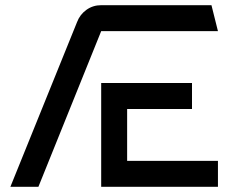

<svg xmlns="http://www.w3.org/2000/svg" viewBox="-20 -720 940 740"><path d="M720 -400V-300H470V-100H820V0H370V-400ZM277 -635Q288 -664 313 -682Q338 -700 370 -700H795L820 -600H370L128 0H20Z"/></svg>

Font: SB Skate blade
Style: Regular
Weight: 400
Designer: Valerio Brotto (Silverblur_type)
Version: Version 1.003